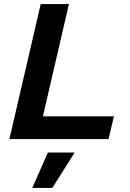

<svg xmlns="http://www.w3.org/2000/svg" viewBox="-20 -680 637 939"><path d="M190 -111H537L511 0H26L179 -660H317ZM345 66 236 239H138L214 66Z"/></svg>

Font: Work Sans SemiBold
Style: Italic
Weight: 600
Italic angle: -13°
Designer: Wei Huang
Foundry: Wei Huang
Version: Version 2.012; ttfautohint (v1.8.3)